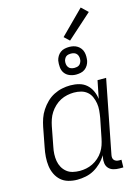

<svg xmlns="http://www.w3.org/2000/svg" viewBox="-143 -1053 835 1144"><g transform="rotate(-15 275.0 -481.0)"><path d="M188 12Q160 12 133.5 4.5Q107 -3 88 -20Q69 -37 57.5 -61Q46 -85 42.5 -112Q39 -139 41 -167.5Q43 -196 49 -225L72 -345Q77 -370 85.5 -395Q94 -420 109.5 -443.5Q125 -467 145 -486.5Q165 -506 189.5 -518.5Q214 -531 240 -536.5Q266 -542 292 -542Q320 -542 346 -535Q372 -528 391 -511Q410 -494 421 -470Q432 -446 435 -420L457 -530H510L422 -79Q420 -70 421 -61.5Q422 -53 427 -47Q432 -41 440 -38Q448 -35 457 -35H472L471 12H447Q428 12 410.5 7Q393 2 381.5 -10.5Q370 -23 367.5 -41.5Q365 -60 369 -79L371 -90Q357 -66 336.5 -46Q316 -26 292 -12.5Q268 1 241 6.5Q214 12 188 12ZM216 -35Q236 -35 256 -39Q276 -43 295.5 -52.5Q315 -62 332 -77Q349 -92 361 -110.5Q373 -129 379.5 -148.5Q386 -168 390 -188L414 -308Q418 -331 420 -353.5Q422 -376 418.5 -397Q415 -418 406.5 -437.5Q398 -457 382 -470.5Q366 -484 345 -489.5Q324 -495 301 -495Q281 -495 259.5 -490.5Q238 -486 218.5 -476Q199 -466 182 -450Q165 -434 153 -415.5Q141 -397 134 -376.5Q127 -356 123 -336L100 -216Q95 -193 94 -171Q93 -149 96.5 -128Q100 -107 110 -89Q120 -71 136 -58Q152 -45 173 -40Q194 -35 216 -35ZM343 -595Q323 -595 304 -602.5Q285 -610 273.5 -625.5Q262 -641 260 -662Q258 -683 261 -703Q264 -717 271.5 -729.5Q279 -742 290.5 -750.5Q302 -759 316.5 -762Q331 -765 345 -765Q358 -765 371 -762Q384 -759 395 -752Q406 -745 414 -734.5Q422 -724 425.5 -711Q429 -698 429 -684.5Q429 -671 427 -657Q424 -643 416.5 -630.5Q409 -618 397.5 -609.5Q386 -601 371.5 -598Q357 -595 343 -595ZM344 -636Q351 -636 358.5 -637.5Q366 -639 372 -643Q378 -647 382 -654Q386 -661 388 -668Q390 -679 388.5 -689.5Q387 -700 381 -708.5Q375 -717 365 -720.5Q355 -724 344 -724Q337 -724 329.5 -722.5Q322 -721 316 -717Q310 -713 306 -706Q302 -699 300 -692Q298 -681 299.5 -670.5Q301 -660 307 -651.5Q313 -643 323 -639.5Q333 -636 344 -636ZM360 -800 328 -830 472 -974 512 -936Z"/></g></svg>

Font: Lode Dark Term
Style: Italic
Weight: 400
Italic angle: -11°
Monospace: yes
Designer: Belleve Invis
Foundry: Belleve Invis
Version: Version 29.2.0